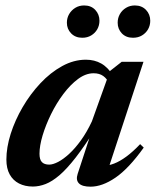

<svg xmlns="http://www.w3.org/2000/svg" viewBox="-20 -690 585 722"><path d="M272 -36 328 -207 339.5 -206.5Q298 -140.5 264.8 -97.8Q231.5 -55 203.8 -31.2Q176 -7.5 151.5 2Q127 11.5 103.5 11.5Q74 11.5 51.5 0Q29 -11.5 16.5 -34Q4 -56.5 4 -90Q4 -135.5 20.2 -186.8Q36.5 -238 65.2 -287.2Q94 -336.5 132 -377Q170 -417.5 213.8 -441.5Q257.5 -465.5 303 -465.5Q335.5 -465.5 361 -451Q386.5 -436.5 407 -403.5L389.5 -377Q382.5 -394 368.2 -404.2Q354 -414.5 332 -414.5Q302.5 -414.5 273.5 -393Q244.5 -371.5 218.2 -336.5Q192 -301.5 172 -260.8Q152 -220 140.2 -180.8Q128.5 -141.5 128.5 -112Q128.5 -89.5 137.8 -80.2Q147 -71 165 -71Q179 -71 198.8 -81.2Q218.5 -91.5 240.5 -111.8Q262.5 -132 284.5 -162.5Q306.5 -193 325.5 -233.5L393.5 -423L437.5 -457.5H519.5L382.5 -40.5L368 -66.5Q387 -66.5 408.8 -74.8Q430.5 -83 455.2 -101.2Q480 -119.5 507 -148L520.5 -135Q464 -56 414.2 -22Q364.5 12 320.5 12Q289 12 276.8 -0.5Q264.5 -13 272 -36ZM289.5 -548Q263.5 -548 247.5 -564.5Q231.5 -581 231.5 -604.5Q231.5 -622.5 240 -637Q248.5 -651.5 263 -660.5Q277.5 -669.5 296.5 -669.5Q322.5 -669.5 338.2 -652.8Q354 -636 354 -612Q354 -594.5 345.8 -580Q337.5 -565.5 323 -556.8Q308.5 -548 289.5 -548ZM480 -548Q454 -548 438.2 -564.5Q422.5 -581 422.5 -604.5Q422.5 -622.5 430.8 -637Q439 -651.5 453.8 -660.5Q468.5 -669.5 487 -669.5Q513 -669.5 529 -652.8Q545 -636 545 -612Q545 -594.5 536.8 -580Q528.5 -565.5 514 -556.8Q499.5 -548 480 -548Z"/></svg>

Font: Newsreader 36pt SemiBold
Style: Italic
Weight: 600
Italic angle: -17°
Designer: Hugues Gentile
Foundry: Production Type
Version: Version 1.003